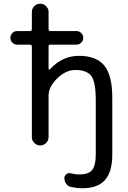

<svg xmlns="http://www.w3.org/2000/svg" viewBox="-20 -794 681 1021"><path d="M71.3 -556.6Q56.6 -556.6 45.9 -567.4Q35.2 -578.1 35.2 -592.8Q35.2 -607.4 45.9 -618.2Q56.6 -628.9 71.3 -628.9H139.6Q149.4 -628.9 149.4 -638.7V-730.5Q149.4 -748 162.6 -761.2Q175.8 -774.4 193.8 -774.4Q211.9 -774.4 225.1 -761.2Q238.3 -748 238.3 -730.5V-638.7Q238.3 -628.9 248 -628.9H386.7Q401.4 -628.9 412.1 -618.2Q422.9 -607.4 422.9 -592.8Q422.9 -578.1 412.1 -567.4Q401.4 -556.6 386.7 -556.6H248Q238.3 -556.6 238.3 -546.9V-427.7Q238.3 -424.8 240.7 -424.3Q243.2 -423.8 245.1 -424.8Q310.5 -497.1 399.4 -497.1Q492.2 -497.1 534.7 -445.3Q577.1 -393.6 577.1 -274.4V28.3Q577.1 120.1 538.1 163.6Q499 207 418.9 207Q388.7 207 358.4 200.2Q341.8 197.3 332 183.6Q322.3 169.9 322.3 153.3Q322.3 139.6 333.5 131.8Q344.7 124 357.4 127.9Q380.9 133.8 399.4 133.8Q450.2 133.8 469.7 110.4Q489.3 86.9 489.3 28.3V-261.7Q489.3 -358.4 465.3 -390.1Q441.4 -421.9 379.9 -421.9Q330.1 -421.9 284.2 -377Q238.3 -332 238.3 -286.1V-64.5Q238.3 -46.9 225.1 -33.7Q211.9 -20.5 193.8 -20.5Q175.8 -20.5 162.6 -33.7Q149.4 -46.9 149.4 -64.5V-546.9Q149.4 -556.6 139.6 -556.6Z"/></svg>

Font: Gen Jyuu GothicX Regular
Style: Regular
Weight: 400
Designer: [Source Han Sans]
Ryoko NISHIZUKA  (kana & ideographs); Paul D. Hunt (Latin, Greek & Cyrillic); Wenlong ZHANG  (bopomofo
Version: Version 1.002.20150607